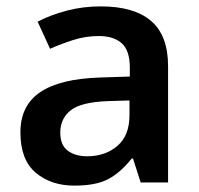

<svg xmlns="http://www.w3.org/2000/svg" viewBox="-20 -572 625 602"><path d="M296 -552Q400 -552 453.5 -506.5Q507 -461 507 -364V0H421L397 -75H393Q358 -31 319.5 -10.5Q281 10 213 10Q140 10 92 -30.5Q44 -71 44 -157Q44 -241 106 -283Q168 -325 294 -329L387 -332V-360Q387 -414 361.5 -436.5Q336 -459 290 -459Q249 -459 211 -447Q173 -435 137 -419L98 -504Q138 -525 189 -538.5Q240 -552 296 -552ZM319 -255Q234 -252 201.5 -226Q169 -200 169 -156Q169 -117 192.5 -99.5Q216 -82 253 -82Q310 -82 348 -114.5Q386 -147 386 -211V-257Z"/></svg>

Font: Noto Sans Sundanese SemiBold
Style: Regular
Weight: 600
Version: Version 2.003